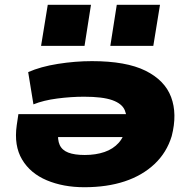

<svg xmlns="http://www.w3.org/2000/svg" viewBox="-20 -773 810 804"><path d="M333 11Q245 11 176 -18Q107 -47 72.5 -105Q38 -163 50 -248L57 -295H544L530 -199H196L224 -224Q220 -188 230 -166Q240 -144 266 -134Q292 -124 335 -124Q381 -124 417.5 -136.5Q454 -149 477.5 -175.5Q501 -202 508 -244L509 -246Q514 -284 502.5 -311.5Q491 -339 450.5 -353.5Q410 -368 332 -368Q278 -368 220 -360.5Q162 -353 120 -336L98 -471Q150 -494 222.5 -505.5Q295 -517 365 -517Q508 -517 589 -477Q670 -437 696.5 -366.5Q723 -296 699 -203Q678 -134 627 -86Q576 -38 502 -13.5Q428 11 333 11ZM442 -581 469 -753H650L622 -581ZM152 -581 180 -753H361L334 -581Z"/></svg>

Font: Nunito Sans 7pt Expanded Black
Style: Italic
Weight: 900
Width: 7
Italic angle: -9°
Designer: Vernon Adams
Foundry: Vernon Adams
Version: Version 3.101;gftools[0.9.27]